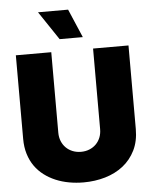

<svg xmlns="http://www.w3.org/2000/svg" viewBox="-62 -1006 847 1066"><g transform="rotate(-5 361.0 -473.5)"><path d="M244.3 -727.3V-278.4Q244.3 -253.2 253 -231.7Q261.7 -210.2 277.2 -194.8Q292.6 -179.3 314.1 -170.6Q335.6 -161.9 360.8 -161.9Q386.4 -161.9 407.8 -170.6Q429.3 -179.3 444.8 -194.8Q460.2 -210.2 468.8 -231.5Q477.3 -252.8 477.3 -278.4V-727.3H674.7V-261.4Q674.7 -193.9 649.7 -143.3Q624.6 -92.7 581.7 -58.9Q538.7 -25.2 481.7 -8.3Q424.7 8.5 360.8 8.5Q319.6 8.5 280.2 1.4Q240.8 -5.7 205.8 -20.4Q170.8 -35.2 141.7 -57.2Q112.6 -79.2 91.4 -109.2Q70.3 -139.2 58.6 -177.2Q46.9 -215.2 46.9 -261.4V-727.3ZM190.3 -954.5H358L426.1 -795.5H296.9Z"/></g></svg>

Font: Inter P Black
Style: Regular
Weight: 900
Designer: Rasmus Andersson
Foundry: rsms
Version: Version 3.018;git-588b23468